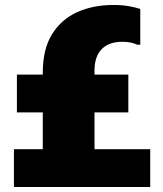

<svg xmlns="http://www.w3.org/2000/svg" viewBox="-20 -752 656 772"><path d="M36 0V-152H152V-300H48V-452H152V-460Q152 -554 189 -614Q226 -674 290 -703Q354 -732 436 -732Q472 -732 499 -727Q526 -722 544 -716V-572H532Q508 -584 472 -584Q418 -584 389 -554.5Q360 -525 360 -468V-452H496V-300H360V-152H584V0Z"/></svg>

Font: Kufam Black
Style: Regular
Weight: 900
Designer: Wael Morcos, Artur Schmal
Foundry: Original Type
Version: Version 1.301; ttfautohint (v1.8.3)